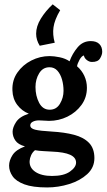

<svg xmlns="http://www.w3.org/2000/svg" viewBox="-20 -640 480 864"><path d="M192.2 203.5Q127.2 203.5 89.8 189.6Q52.4 175.7 36.7 153.1Q20.9 130.5 20.9 105.2Q20.9 82.1 36.3 57.9Q51.7 33.7 92.4 18.7Q61.2 10.3 49 -7.9Q36.7 -26 36.7 -47.3Q36.7 -66.7 52.6 -91.1Q68.6 -115.5 109.6 -128.3Q78.1 -140.8 57.6 -168.1Q37 -195.5 35.9 -233.6Q34.1 -278.7 58.1 -313.3Q82.1 -348 121.2 -367.8Q160.2 -387.6 203.5 -387.6Q223 -387.6 248.6 -382.3Q274.3 -377 293 -364.1Q305.5 -398.6 329.1 -426.8Q352.8 -455.1 388.3 -455.1Q413.6 -455.1 426.8 -442.1Q440 -429 440 -407Q440 -393.5 430.3 -377.2Q420.6 -360.8 393.5 -361.2Q382.1 -361.2 370.9 -369.6Q359.7 -378.1 357.5 -390.5Q347.3 -388 337.9 -371.1Q328.6 -354.2 326.7 -341.8Q348.4 -323.1 359.7 -298.1Q371.1 -273.2 371.1 -245Q371.1 -201.3 346.7 -167.8Q322.3 -134.2 283.5 -115.1Q244.6 -96.1 200.6 -96.1Q190.3 -96.1 178.6 -97.2Q166.9 -98.3 155.5 -98.3Q139.3 -98.3 127.8 -92.4Q116.2 -86.5 116.2 -75.9Q116.2 -62 137.9 -56.5Q159.5 -51 212.7 -48Q270.3 -44.7 313.3 -33.4Q356.4 -22 380.6 2.9Q404.8 27.9 404.8 71.5Q404.8 114 372.6 143.6Q340.3 173.1 291.3 188.3Q242.4 203.5 192.2 203.5ZM214.2 151.8Q267 151.8 294.6 132.2Q322.3 112.6 322.3 91.7Q322.3 68.6 295.6 56.5Q268.8 44.4 214.2 42.2Q197.3 41.1 175.5 40Q153.6 38.9 137.5 35.9Q126.1 45.1 120.1 58.5Q114 71.9 113.3 84.7Q111.8 115.1 139.3 133.5Q166.9 151.8 214.2 151.8ZM203.5 -146.3Q234 -146.3 249.9 -173.3Q265.9 -200.2 265.9 -231.4Q265.9 -257.8 259.1 -282Q252.3 -306.2 238.4 -321.8Q224.4 -337.4 202.8 -337.4Q172.7 -337.4 156.2 -310.2Q139.7 -283.1 139.7 -248.6Q139.7 -208.7 156 -177.5Q172.4 -146.3 203.5 -146.3ZM217.1 -620.5 250.8 -594.1Q225.5 -550.8 220.8 -517.6Q216 -484.4 226.3 -447.7L158.8 -434.2Q142.6 -460.2 142.6 -488.1Q142.6 -521.5 163.5 -555.7Q184.5 -590 217.1 -620.5Z"/></svg>

Font: Parastoo
Style: Regular
Weight: 400
Foundry: Saber Rastikerdar (saber.rastikerdar@gmail.com)
Version: Version 3.000